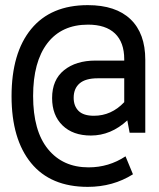

<svg xmlns="http://www.w3.org/2000/svg" viewBox="-20 -682 620 748"><path d="M322 46Q177 46 101 -47Q25 -140 25 -307Q25 -476 101.5 -569Q178 -662 322 -662Q431 -662 488.5 -607Q546 -552 546 -449V-165H485L476 -213Q412 -154 334 -154Q264 -154 223.5 -193.5Q183 -233 183 -300Q183 -371 229.5 -408.5Q276 -446 352 -446H464V-451Q464 -517 428 -551.5Q392 -586 323 -586Q220 -586 164.5 -513.5Q109 -441 109 -308Q109 -172 167 -101Q225 -30 325 -30Q404 -30 469 -73L498 -3Q420 46 322 46ZM346 -231Q414 -231 464 -284V-377H361Q313 -377 290 -357Q267 -337 267 -301Q267 -269 286 -250Q305 -231 346 -231Z"/></svg>

Font: Sometype Mono Medium
Style: Regular
Weight: 500
Monospace: yes
Designer: Ryoichi Tsunekawa
Foundry: Dharma Type
Version: Version 1.000; ttfautohint (v1.8.3)